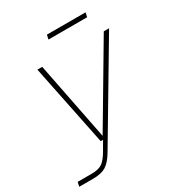

<svg xmlns="http://www.w3.org/2000/svg" viewBox="-193 -794 985 1067"><g transform="rotate(-30 300.0 -261.0)"><path d="M2 150 8 122H98Q141 122 164 107Q187 92 211 52L247 -10H232L126 -530H157L256 -30L552 -530H586L232 66Q204 113 174 131.5Q144 150 92 150ZM263 -644 269 -672H517L511 -644Z"/></g></svg>

Font: Geist Mono Thin
Style: Italic
Weight: 100
Italic angle: -12°
Monospace: yes
Designer: Basement.studio, Andrés Briganti, Mateo Zaragoza
Foundry: Basement.studio, Vercel, Andrés Briganti, Guido Ferreyra, Mateo Zaragoza
Version: Version 1.500; ttfautohint (v1.8.4.7-5d5b)